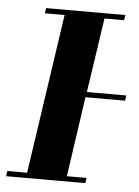

<svg xmlns="http://www.w3.org/2000/svg" viewBox="-48 -653 501 691"><g transform="rotate(5 203.0 -307.5)"><path d="M0 0 2.9 -19H74.2L159.2 -596.2H87.9L90.8 -615.2H377L374 -596.2H303.2L263.2 -327.1H405.8L402.8 -308.1H259.8L217.8 -19H289.1L286.1 0Z"/></g></svg>

Font: Hjet
Style: Italic
Weight: 400
Designer: T. Christopher White
Version: Version 1.2